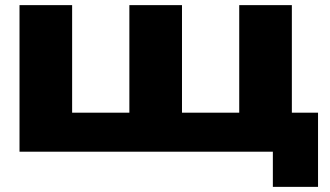

<svg xmlns="http://www.w3.org/2000/svg" viewBox="-20 -591 1287 748"><path d="M912 -571V-152H689V-571H484V-152H261V-571H56V0H1043V137H1219V-152H1117V-571Z"/></svg>

Font: Bounded
Style: Bold
Weight: 700
Designer: Vlad Churkin
Version: Version 3.0